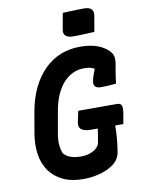

<svg xmlns="http://www.w3.org/2000/svg" viewBox="-101 -997 802 1085"><g transform="rotate(-10 300.0 -454.5)"><path d="M336 -925Q350 -926 365.5 -926.5Q381 -927 397 -927.5Q413 -928 429 -928.5Q445 -929 459 -929Q487 -929 500 -916.5Q513 -904 509 -880L493 -788Q478 -788 463 -787Q448 -786 432 -785.5Q416 -785 401 -784.5Q386 -784 371 -784Q341 -784 327.5 -797Q314 -810 320 -836ZM326 -365H548Q561 -365 568 -359.5Q575 -354 576.5 -342Q578 -330 575 -310L564 -247H378Q357 -247 343.5 -251Q330 -255 322.5 -261.5Q315 -268 312.5 -277.5Q310 -287 312 -298Q316 -316 319 -332Q322 -348 326 -365ZM399 -720Q431 -720 456.5 -715.5Q482 -711 502 -703Q522 -695 537 -685Q552 -675 562 -664Q576 -650 580 -633.5Q584 -617 581 -597Q578 -577 574.5 -558Q571 -539 568 -519.5Q565 -500 563 -479Q542 -477 520.5 -475.5Q499 -474 477 -474Q454 -474 444 -484Q434 -494 437 -513Q440 -529 444.5 -543.5Q449 -558 456 -575Q463 -592 471 -613L477 -569Q460 -584 443.5 -590Q427 -596 399 -596Q365 -596 335 -582Q305 -568 280.5 -541Q256 -514 238.5 -474Q221 -434 212 -381L191 -262Q184 -225 186.5 -195Q189 -165 198 -144Q214 -125 239 -116.5Q264 -108 297 -108Q325 -108 348.5 -116Q372 -124 386.5 -137.5Q401 -151 404 -166Q408 -186 411 -204.5Q414 -223 416.5 -242Q419 -261 421 -280H528L517 -253Q518 -220 514.5 -177.5Q511 -135 504 -94Q501 -78 493 -63Q485 -48 471 -36Q453 -20 425.5 -7.5Q398 5 362.5 12.5Q327 20 288 20Q221 20 173 -2.5Q125 -25 95.5 -66Q66 -107 57.5 -163.5Q49 -220 61 -287L81 -403Q95 -480 123.5 -538.5Q152 -597 193.5 -638Q235 -679 287 -699.5Q339 -720 399 -720Z"/></g></svg>

Font: Rec Mono Semicasual
Style: Bold Italic
Weight: 700
Italic angle: -10°
Version: Version 1.085; ttfautohint (v1.8.4.7-5d5b)